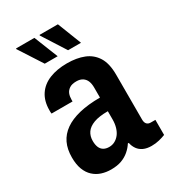

<svg xmlns="http://www.w3.org/2000/svg" viewBox="-180 -820 830 927"><g transform="rotate(-30 235.0 -356.0)"><path d="M164 12Q136 12 111.5 4Q87 -4 68 -21.5Q49 -39 38.5 -66.5Q28 -94 28 -133Q28 -179 44 -212.5Q60 -246 92.5 -269Q125 -292 174.5 -304Q224 -316 290 -316V-372Q290 -393 284 -408Q278 -423 264.5 -432Q251 -441 230 -441Q205 -441 191 -431.5Q177 -422 171.5 -408Q166 -394 166 -376V-366H49Q48 -371 48 -375Q48 -379 48 -385Q48 -436 71 -470.5Q94 -505 136 -522Q178 -539 234 -539Q288 -539 328 -523Q368 -507 390.5 -471Q413 -435 413 -372V-122Q413 -106 420.5 -97.5Q428 -89 442 -89H468V-5Q453 1 433 6Q413 11 390 11Q364 11 345.5 2.5Q327 -6 316 -21.5Q305 -37 301 -57H296Q284 -38 265.5 -22Q247 -6 222.5 3Q198 12 164 12ZM210 -87Q228 -87 242.5 -95Q257 -103 267.5 -116.5Q278 -130 284 -150Q290 -170 290 -194V-240Q241 -240 211.5 -229Q182 -218 168.5 -198.5Q155 -179 155 -152Q155 -131 161 -116.5Q167 -102 179.5 -94.5Q192 -87 210 -87ZM271 -591 188 -721 189 -724H291L343 -591ZM141 -591 57 -721 58 -724H160L213 -591Z"/></g></svg>

Font: Archivo Condensed
Style: Bold
Weight: 700
Width: 3
Designer: Hector Gatti
Foundry: Omnibus-Type
Version: Version 2.001